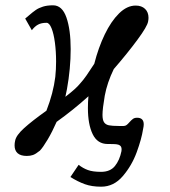

<svg xmlns="http://www.w3.org/2000/svg" viewBox="-20 -573 640 724"><path d="M245.5 94.5 276.5 48.5Q293 61.5 311.5 68.2Q330 75 361 75Q395.5 75 413.2 53.2Q431 31.5 438 -3Q438.5 -5.5 438.5 -9.5Q438.5 -20 432.5 -24.2Q426.5 -28.5 417.5 -29.2Q408.5 -30 386 -30Q347.5 -30 329.5 -67Q311.5 -104 311.5 -165.5Q311.5 -189.5 313.5 -210Q256.5 -158.5 193.5 -113.5Q177.5 -77 159.8 -47Q142 -17 130.5 -5Q114.5 8 104.2 11.5Q94 15 81 15Q58 15 46.5 4.8Q35 -5.5 35 -24.5Q35 -34 37 -42Q40.5 -62.5 71 -90Q101.5 -117.5 155 -155.5Q181 -222 188.5 -283Q191.5 -311.5 191.5 -341Q191.5 -379 187 -412.8Q182.5 -446.5 174.2 -466.8Q166 -487 155.5 -487Q136 -487 123.5 -480.2Q111 -473.5 100 -459L75 -503L87.5 -513.5Q103.5 -527.5 114.8 -535.2Q126 -543 142 -548Q158 -553 180 -553Q214.5 -553 230.5 -507Q246.5 -461 246.5 -388Q246.5 -314.5 232.5 -237L226.5 -208Q266.5 -238.5 282.5 -258.5Q294 -271 306.2 -288.5Q318.5 -306 335.5 -332.5Q351 -393.5 375 -443.2Q399 -493 429 -522.5Q459 -552 491.5 -552Q514 -552 527 -539.5Q540 -527 540 -506Q540 -499.5 538.5 -492Q535.5 -473.5 498.2 -423Q461 -372.5 409 -312.5Q384 -261 375 -212Q366.5 -162.5 366.5 -140Q366.5 -120.5 372.5 -111.8Q378.5 -103 390.8 -100.5Q403 -98 427.5 -98H446.5Q452.5 -98 457.2 -101.5Q462 -105 467.5 -111.5Q475.5 -120.5 481.5 -124.8Q487.5 -129 497 -129Q522 -129 522 -104Q522 -97 519.5 -86Q514 -49.5 495.5 1Q477 51.5 443 91.2Q409 131 361.5 131Q326 131 299.8 121.5Q273.5 112 245.5 94.5Z"/></svg>

Font: JuliaMono
Style: Italic
Weight: 400
Italic angle: -9°
Monospace: yes
Designer: cormullion
Foundry: corm
Version: Version 0.057; ttfautohint (v1.8.4)